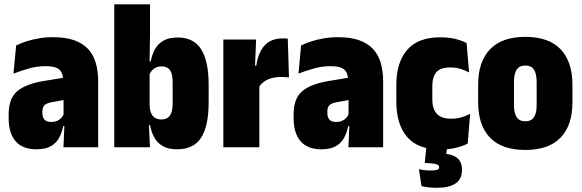

<svg xmlns="http://www.w3.org/2000/svg" viewBox="-20 -681 2694 888"><path d="M273.5 0 278.5 -117 274 -119V-293.5L272 -308.5Q272 -343.5 254.2 -359.2Q236.5 -375 191.5 -375Q151.5 -375 113.5 -364.2Q75.5 -353.5 42.5 -340.5L54.5 -470.5Q75 -481 101.2 -489.5Q127.5 -498 158.8 -503.5Q190 -509 225.5 -509Q283 -509 322.8 -495Q362.5 -481 387 -454.8Q411.5 -428.5 422.8 -390.5Q434 -352.5 434 -304.5V0ZM148 9.5Q84.5 9.5 52.2 -27.8Q20 -65 20 -134.5V-152Q20 -226 60 -259.5Q100 -293 185.5 -307L286.5 -323.5L300.5 -223L220 -208.5Q196.5 -204.5 186.2 -194.8Q176 -185 176 -166V-159Q176 -139.5 185.2 -128.2Q194.5 -117 216.5 -117Q233 -117 244.2 -122Q255.5 -127 263.2 -135.5Q271 -144 275 -154L296 -97.5H272.5Q266 -66.5 252.8 -42.5Q239.5 -18.5 214.5 -4.5Q189.5 9.5 148 9.5Z M798.5 9.5Q759 9.5 733.8 -4.8Q708.5 -19 694.2 -44.2Q680 -69.5 674 -102H632L672 -198Q672 -176 678 -160.2Q684 -144.5 696.2 -136.5Q708.5 -128.5 726.5 -128.5Q754 -128.5 766.2 -147Q778.5 -165.5 778.5 -203V-300Q778.5 -338 766.5 -356Q754.5 -374 727 -374Q713 -374 701.5 -368.8Q690 -363.5 682 -354.2Q674 -345 670 -333L641 -397H677Q683 -428.5 696.8 -453.5Q710.5 -478.5 736 -493Q761.5 -507.5 802 -507.5Q876 -507.5 910.5 -452.8Q945 -398 945 -289.5V-207Q945 -99.5 910.8 -45Q876.5 9.5 798.5 9.5ZM508.5 0V-661H674V-535L671.5 -377L672 -364V-134.5L668 -119.5L673.5 0Z M1177.5 -277.5 1123 -377.5H1165.5Q1173.5 -436.5 1203 -470Q1232.5 -503.5 1290 -503.5Q1295.5 -503.5 1300.2 -503Q1305 -502.5 1311 -502L1316.5 -322.5Q1310 -323.5 1300.2 -324.2Q1290.5 -325 1281 -325Q1242.5 -325 1216.5 -312.5Q1190.5 -300 1177.5 -277.5ZM1013 0V-498H1164.5L1158 -339.5H1179.5V0Z M1591.5 0 1596.5 -117 1592 -119V-293.5L1590 -308.5Q1590 -343.5 1572.2 -359.2Q1554.5 -375 1509.5 -375Q1469.5 -375 1431.5 -364.2Q1393.5 -353.5 1360.5 -340.5L1372.5 -470.5Q1393 -481 1419.2 -489.5Q1445.5 -498 1476.8 -503.5Q1508 -509 1543.5 -509Q1601 -509 1640.8 -495Q1680.5 -481 1705 -454.8Q1729.5 -428.5 1740.8 -390.5Q1752 -352.5 1752 -304.5V0ZM1466 9.5Q1402.5 9.5 1370.2 -27.8Q1338 -65 1338 -134.5V-152Q1338 -226 1378 -259.5Q1418 -293 1503.5 -307L1604.5 -323.5L1618.5 -223L1538 -208.5Q1514.5 -204.5 1504.2 -194.8Q1494 -185 1494 -166V-159Q1494 -139.5 1503.2 -128.2Q1512.5 -117 1534.5 -117Q1551 -117 1562.2 -122Q1573.5 -127 1581.2 -135.5Q1589 -144 1593 -154L1614 -97.5H1590.5Q1584 -66.5 1570.8 -42.5Q1557.5 -18.5 1532.5 -4.5Q1507.5 9.5 1466 9.5Z M2017 10.5Q1912.5 10.5 1862.8 -47.8Q1813 -106 1813 -212V-288Q1813 -392 1863 -450.2Q1913 -508.5 2017 -508.5Q2042 -508.5 2064 -505.2Q2086 -502 2104.8 -495.8Q2123.5 -489.5 2138 -482L2149.5 -346Q2131 -356 2109.5 -362.5Q2088 -369 2061.5 -369Q2017 -369 1998.2 -347Q1979.5 -325 1979.5 -283.5V-220Q1979.5 -177.5 2000.2 -154.8Q2021 -132 2066 -132Q2092 -132 2113.5 -138.2Q2135 -144.5 2154.5 -154.5L2143 -17Q2120 -5 2087.5 2.8Q2055 10.5 2017 10.5ZM2050 -18.5 2040 64 1976 32Q1987.5 30.5 1998 30Q2008.5 29.5 2019 29.5Q2067.5 29.5 2092 47.8Q2116.5 66 2116.5 102V105.5Q2116.5 147.5 2086.8 167.5Q2057 187.5 2001.5 187.5Q1980 187.5 1962.2 185.5Q1944.5 183.5 1929.5 180L1917.5 102Q1930 104.5 1944 106Q1958 107.5 1970.5 107.5Q1992 107.5 2001.5 104.5Q2011 101.5 2011 93V91.5Q2011 82.5 1998 78.5Q1985 74.5 1946 72.5Q1946 72.5 1945.5 72.5Q1945 72.5 1944.5 72.5L1953.5 -18.5Z M2409.5 12.5Q2301 12.5 2246.2 -44.5Q2191.5 -101.5 2191.5 -207V-289Q2191.5 -396 2246.5 -453.2Q2301.5 -510.5 2409.5 -510.5Q2518 -510.5 2572.8 -453.2Q2627.5 -396 2627.5 -289V-207Q2627.5 -101.5 2572.8 -44.5Q2518 12.5 2409.5 12.5ZM2409.5 -120Q2437 -120 2449.5 -138.8Q2462 -157.5 2462 -194.5V-301.5Q2462 -340 2449.5 -359Q2437 -378 2409.5 -378Q2382.5 -378 2369.8 -359Q2357 -340 2357 -301.5V-194.5Q2357 -157.5 2369.8 -138.8Q2382.5 -120 2409.5 -120Z"/></svg>

Font: Anek Odia SemiCondensed ExtraBold
Style: Regular
Weight: 800
Width: 4
Designer: Yesha Goshar & Mahesh Sahu (Odia), Yesha Goshar (Latin)
Foundry: Ek Type
Version: Version 1.003